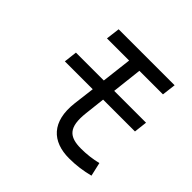

<svg xmlns="http://www.w3.org/2000/svg" viewBox="-182 -929 1164 1164"><g transform="rotate(45 400.0 -347.0)"><path d="M722 14 702 -74C658 -63 611 -57 562 -57C460 -57 416 -95 431 -229L446 -362H719L729 -447H456L478 -641H680L691 -730H211L200 -641H390L367 -447H128L118 -362H357L340 -224C319 -47 407 36 552 36C613 36 668 28 722 14Z"/></g></svg>

Font: Smiley Sans Oblique
Style: Regular
Weight: 400
Italic angle: -8°
Designer: oooooohmygosh, Nagisa Chen, Janine Sui, Heda Shi, Jian Li
Foundry: atelierAnchor
Version: Version 2.0.1